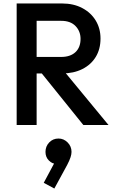

<svg xmlns="http://www.w3.org/2000/svg" viewBox="-20 -720 668 1106"><path d="M155 -297V-392H332Q385 -392 414.5 -419.5Q444 -447 444 -496Q444 -540 415 -570Q386 -600 333 -600H155V-700H338Q404 -700 454 -673.5Q504 -647 531.5 -601.5Q559 -556 559 -498Q559 -437 531.5 -392Q504 -347 454 -322Q404 -297 338 -297ZM76 0V-700H191V0ZM460 0 215 -304 322 -343 605 0ZM293 366 232 333 300 206 337 196Q331 208 323 216Q315 224 304 224Q281 224 261.5 204.5Q242 185 242 155Q242 123 263.5 100.5Q285 78 317 78Q347 78 369.5 100.5Q392 123 392 155Q392 168 386.5 185.5Q381 203 367 230Z"/></svg>

Font: Outfit Thin Medium
Style: Regular
Weight: 500
Version: Version 1.100;gftools[0.9.27]